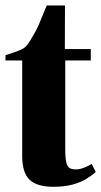

<svg xmlns="http://www.w3.org/2000/svg" viewBox="-26 -686 378 718"><path d="M173.5 12.5Q112 12.5 84.5 -14Q57 -40.5 57 -102.5V-460H-5.5V-479.5Q5.5 -483 17.5 -487Q29.5 -491 41 -495.5Q52.5 -500 60.5 -504.5Q70.5 -510.5 78.5 -521.5Q86.5 -532.5 93.5 -545.5Q100.5 -558.5 107 -569Q112.5 -579 120 -596Q127.5 -613 135 -632.2Q142.5 -651.5 149 -665.5H217L216.5 -502.5H313.5V-460H218V-129Q218 -95 222 -78.5Q226 -62 234.8 -57.2Q243.5 -52.5 258 -52.5Q272.5 -52.5 288.5 -59Q304.5 -65.5 317 -73L332 -43Q317.5 -29.5 296.5 -16.8Q275.5 -4 245.5 4.2Q215.5 12.5 173.5 12.5Z"/></svg>

Font: Merriweather 144pt ExtraBold
Style: Regular
Weight: 800
Version: Version 2.100